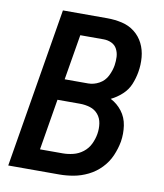

<svg xmlns="http://www.w3.org/2000/svg" viewBox="-83 -803 741 870"><g transform="rotate(10 288.0 -367.5)"><path d="M14 0H248Q281 0 314.5 -6Q348 -12 380.5 -28Q413 -44 438.5 -70.5Q464 -97 478 -129.5Q492 -162 498 -195Q504 -232 498.5 -269Q493 -306 471.5 -334Q450 -362 419 -378Q446 -391 469.5 -412.5Q493 -434 504.5 -462Q516 -490 521 -519Q527 -553 524 -587.5Q521 -622 506.5 -651Q492 -680 466.5 -700Q441 -720 408 -727.5Q375 -735 340 -735H136ZM306 -429H198L233 -638H340Q360 -638 377 -630Q394 -622 402.5 -605.5Q411 -589 412 -570Q413 -551 410 -531Q406 -506 393.5 -481Q381 -456 356.5 -442.5Q332 -429 306 -429ZM143 -97 182 -332H285Q310 -332 332.5 -325Q355 -318 369.5 -300.5Q384 -283 387.5 -259Q391 -235 387 -211Q383 -187 372 -164Q361 -141 340.5 -125Q320 -109 295.5 -103Q271 -97 248 -97Z"/></g></svg>

Font: Iosevka Sparkle Semibold
Style: Italic
Weight: 600
Italic angle: -9°
Designer: Belleve Invis
Foundry: Belleve Invis
Version: Version 4.5.0; ttfautohint (v1.8.3)